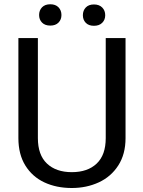

<svg xmlns="http://www.w3.org/2000/svg" viewBox="-20 -894 688 923"><path d="M68.4 0ZM583.5 -230Q583.5 -152.8 548.6 -98.6Q513.7 -44.4 454.8 -17.3Q396 9.8 325.2 9.8Q251 9.8 193.1 -17.3Q135.3 -44.4 101.8 -98.4Q68.4 -152.3 68.4 -230V-710.9H162.1V-230Q162.1 -148.9 205.8 -107.7Q249.5 -66.4 325.2 -66.4Q401.4 -66.4 444.8 -107.7Q488.3 -148.9 488.3 -230V-710.9H583.5ZM275.4 -821.8Q275.4 -799.8 261.2 -785.4Q247.1 -771 221.7 -771Q196.3 -771 182.1 -785.4Q168 -799.8 168 -821.8Q168 -844.2 182.1 -858.9Q196.3 -873.5 221.7 -873.5Q247.1 -873.5 261.2 -858.9Q275.4 -844.2 275.4 -821.8ZM485.8 -820.8Q485.8 -798.8 471.4 -784.4Q457 -770 431.6 -770Q406.2 -770 392.3 -784.4Q378.4 -798.8 378.4 -820.8Q378.4 -843.3 392.3 -857.9Q406.2 -872.6 431.6 -872.6Q457 -872.6 471.4 -857.9Q485.8 -843.3 485.8 -820.8Z"/></svg>

Font: Heebo
Style: Regular
Weight: 400
Designer: Oded Ezer
Foundry: Meir Sadan
Version: Version 2.001; ttfautohint (v1.5.14-ce02) -l 8 -r 50 -G 200 